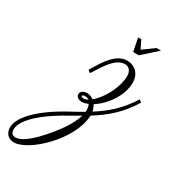

<svg xmlns="http://www.w3.org/2000/svg" viewBox="-471 -635 1085 1204"><g transform="rotate(30 71.5 -33.0)"><path d="M136 -11C214 -60 281 -158 281 -249C281 -311 242 -353 181 -353C85 -353 23 -212 0 -182L18 -168C42 -196 101 -327 181 -327C207 -327 230 -310 230 -267C230 -189 174 -81 114 -34C100 -45 83 -51 67 -51C42 -51 21 -39 21 -18C21 1 39 14 63 14C76 14 91 10 108 3C113 13 117 26 117 46C117 49 116 53 116 56C86 74 56 90 26 106C-150 202 -246 302 -246 377C-246 407 -229 447 -178 447C-72 447 147 242 155 61C246 4 322 -59 389 -168L371 -182C309 -81 234 -18 153 33C149 12 140 -4 136 -11ZM12 256C-91 384 -151 415 -184 415C-213 415 -220 395 -220 376C-220 356 -212 267 39 128L110 87C95 143 53 205 12 256ZM94 -20C84 -13 70 -10 63 -10C51 -10 45 -14 45 -19C45 -24 53 -28 66 -28C73 -28 85 -25 94 -20ZM168 -513 187 -418H228L334 -513H301L220 -454L191 -513Z"/></g></svg>

Font: Parisienne
Style: Regular
Weight: 400
Designer: Astigmatic (AOETI)
Foundry: Astigmatic (AOETI)
Version: Version 1.000